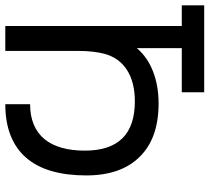

<svg xmlns="http://www.w3.org/2000/svg" viewBox="-53 -737 790 724"><g transform="rotate(90 342.0 -375.0)"><path d="M641.5 -305Q641.5 -231.5 625 -174.5Q608.5 -117.5 575 -78.8Q541.5 -40 491 -20Q440.5 0 373 0V-93.5Q417 -93.5 450 -107.5Q483 -121.5 504.8 -148Q526.5 -174.5 537.2 -212.8Q548 -251 548 -300Q548 -488.5 362.5 -488.5Q291 -488.5 245 -459.5Q199 -430.5 183.5 -376Q172 -334 172 -274V0H78V-665.5H0V-750H328V-665.5H161.5V-496Q196 -536.5 249.8 -557.2Q303.5 -578 370 -578Q501.5 -578 571 -507Q641.5 -436.5 641.5 -305Z"/></g></svg>

Font: Russisch Sans Medium
Style: Regular
Weight: 500
Width: 4
Designer: Michael Sharanda (font) & Cristiano Sobral (main changes)
Foundry: Michael Sharanda
Version: Version 2.00;September 8, 2020;FontCreator 13.0.0.2681 64-bi